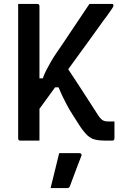

<svg xmlns="http://www.w3.org/2000/svg" viewBox="-20 -720 640 983"><path d="M304 -404Q349 -336 394 -267Q439 -198 483 -129Q496 -110 506.5 -104Q517 -98 536 -98Q544 -98 548.5 -98Q553 -98 558 -98H566Q566 -86 566 -72Q566 -58 566 -45.5Q566 -33 566 -23.5Q566 -14 566 -11Q566 -6 563 -3Q560 0 555 0Q551 0 546 0Q541 0 535 0Q529 0 521 0Q490 0 468 -5Q446 -10 428.5 -26Q411 -42 390 -73Q369 -106 352 -132.5Q335 -159 322.5 -182.5Q310 -206 299.5 -228Q289 -250 280 -273H236ZM553 -700Q556 -700 557.5 -699Q559 -698 560 -696.5Q561 -695 561 -693Q561 -690 559.5 -686Q558 -682 551 -672Q544 -662 528 -639Q510 -616 486.5 -582.5Q463 -549 434 -509.5Q405 -470 372.5 -425Q340 -380 305 -332Q270 -284 234.5 -235Q199 -186 164 -138V-319H199Q207 -341 218 -362.5Q229 -384 241.5 -405.5Q254 -427 269 -449Q284 -471 300 -494Q321 -526 345 -561.5Q369 -597 393 -633Q417 -669 438 -700ZM73 -700Q99 -700 122.5 -700Q146 -700 171 -700Q176 -700 179 -697Q182 -694 182 -689Q182 -603 182 -517Q182 -431 182 -344.5Q182 -258 182 -172Q182 -86 182 0Q157 0 133.5 0Q110 0 84 0Q79 0 76 -3Q73 -6 73 -11Q73 -108 73 -206Q73 -304 73 -401.5Q73 -499 73 -597Q73 -623 73 -648.5Q73 -674 73 -700ZM283 64Q302 64 318.5 64Q335 64 352 64Q369 64 386 64Q392 64 395.5 67.5Q399 71 397 77Q386 106 376.5 130Q367 154 358.5 178Q350 202 338 233Q337 237 333.5 240Q330 243 323 243Q307 243 285.5 243Q264 243 239 243Q247 210 254.5 180Q262 150 269 121Q276 92 283 64Z"/></svg>

Font: Recursive Monospace Medium
Style: Regular
Weight: 500
Version: Version 1.047